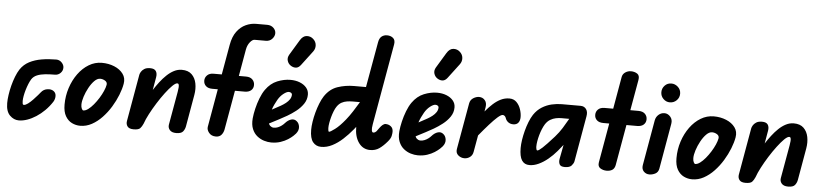

<svg xmlns="http://www.w3.org/2000/svg" viewBox="-52 -1297 6945 1624"><g transform="rotate(5 3421.0 -485.0)"><path d="M137 9.5Q94.5 9.5 60.8 -24Q27 -57.5 27 -128Q27 -158.5 32.5 -197.2Q38 -236 48.5 -277Q59 -318 73.5 -355.2Q88 -392.5 105.5 -419.5Q135 -463.5 181.2 -487.5Q227.5 -511.5 285.8 -521.2Q344 -531 408.5 -531Q436 -531 455.2 -511Q474.5 -491 474.5 -467.5Q474.5 -441 455.2 -421.8Q436 -402.5 408.5 -402.5Q365 -402.5 326 -398.8Q287 -395 257.2 -382.8Q227.5 -370.5 211.5 -345.5Q201 -328.5 191 -304Q181 -279.5 173 -252.5Q165 -225.5 160.5 -200.5Q156 -175.5 156 -157.5Q156 -151.5 157.5 -138.2Q159 -125 168.5 -125Q183 -125 203.5 -140.5Q224 -156 244.8 -177.8Q265.5 -199.5 281.8 -218.5Q298 -237.5 303 -244Q323 -269.5 355.2 -274.2Q387.5 -279 408.5 -264Q428.5 -250 429.2 -223.8Q430 -197.5 415 -173Q388 -131.5 354.2 -98Q320.5 -64.5 283.2 -40.5Q246 -16.5 208.5 -3.5Q171 9.5 137 9.5Z M658.5 9.5Q621 9.5 587.5 -7Q554 -23.5 532.8 -60.2Q511.5 -97 511.5 -157.5Q511.5 -231.5 533.8 -299.8Q556 -368 595 -421.5Q634 -475 685.5 -506Q737 -537 795.5 -537Q853.5 -537 901.8 -517Q950 -497 976.5 -461Q1003 -425 994.5 -376.5Q987 -332.5 966.5 -280.5Q946 -228.5 914.8 -177.2Q883.5 -126 843.5 -83.8Q803.5 -41.5 756.8 -16Q710 9.5 658.5 9.5ZM653.5 -170Q653.5 -149 660.2 -135.5Q667 -122 674 -122Q692.5 -122 714.8 -138.5Q737 -155 759.5 -182Q782 -209 801.5 -240.2Q821 -271.5 834.2 -301.8Q847.5 -332 851.5 -355Q855 -377 835.2 -389.2Q815.5 -401.5 793 -401.5Q768.5 -401.5 744 -376.8Q719.5 -352 699 -314.2Q678.5 -276.5 666 -237.5Q653.5 -198.5 653.5 -170Z M1473 0Q1435 0 1418 -19.8Q1401 -39.5 1405.5 -66L1455.5 -348.5Q1459 -369 1460.2 -385Q1461.5 -401 1458.5 -410.2Q1455.5 -419.5 1446 -419.5Q1431 -419.5 1404.8 -393.8Q1378.5 -368 1347 -326.2Q1315.5 -284.5 1284.8 -235.5Q1254 -186.5 1229.2 -139.2Q1204.5 -92 1192 -55.5Q1181 -30 1167 -15Q1153 0 1111 0Q1073 0 1058.8 -19.5Q1044.5 -39 1049.5 -66L1119.5 -464Q1121 -473 1129.2 -488Q1137.5 -503 1156 -515.2Q1174.5 -527.5 1206 -527.5Q1242 -527.5 1255.2 -508Q1268.5 -488.5 1263 -455.5L1244 -346Q1266.5 -381 1292.2 -414.8Q1318 -448.5 1347 -476.2Q1376 -504 1408 -520.5Q1440 -537 1475 -537Q1529 -537 1559 -507.8Q1589 -478.5 1598 -432.5Q1607 -386.5 1598 -335L1550.5 -63.5Q1546 -38.5 1530.5 -19.2Q1515 0 1473 0Z M1809.5 0Q1771.5 0 1750.8 -25.5Q1730 -51 1735 -77.5L1791.5 -399.5H1744.5Q1709.5 -399.5 1690.2 -417.2Q1671 -435 1671 -462.5Q1671 -489 1690.2 -508.2Q1709.5 -527.5 1744.5 -527.5H1814L1859 -782.5Q1871.5 -853.5 1903.8 -896.8Q1936 -940 1979 -959.5Q2022 -979 2065.5 -979H2160Q2193.5 -979 2214 -959Q2234.5 -939 2234.5 -914Q2234.5 -888.5 2214 -866Q2193.5 -843.5 2160 -843.5H2065.5Q2046.5 -843.5 2026 -817.8Q2005.5 -792 1999 -755.5L1959 -527.5H2020Q2056 -527.5 2074.8 -508.2Q2093.5 -489 2093.5 -462.5Q2093.5 -433.5 2073.8 -416.5Q2054 -399.5 2020 -399.5H1937L1878 -65.5Q1873 -38.5 1856.5 -19.2Q1840 0 1809.5 0Z M2280 9.5Q2251 9.5 2219 -0.2Q2187 -10 2160 -31.8Q2133 -53.5 2117.8 -90Q2102.5 -126.5 2107 -180Q2110.5 -217.5 2121.2 -263.2Q2132 -309 2149 -353Q2166 -397 2188 -428.5Q2229 -486.5 2286 -509.5Q2343 -532.5 2397.5 -532.5Q2441.5 -532.5 2477 -518.5Q2512.5 -504.5 2533.5 -479.5Q2554.5 -454.5 2554.5 -420.5Q2554.5 -377.5 2529.8 -341.2Q2505 -305 2468.5 -276.8Q2432 -248.5 2396.5 -228Q2368.5 -212.5 2330.5 -191.8Q2292.5 -171 2248 -149Q2249 -145 2252 -140Q2255 -135 2259.5 -130Q2265 -125 2273.2 -121Q2281.5 -117 2291 -117Q2309.5 -117 2326.5 -124Q2343.5 -131 2357.8 -141.8Q2372 -152.5 2381 -163Q2405 -190.5 2432 -198.5Q2459 -206.5 2479.5 -189Q2500 -173 2503.5 -142.8Q2507 -112.5 2483.5 -84Q2479 -78 2463 -63Q2447 -48 2421 -31.2Q2395 -14.5 2359.5 -2.5Q2324 9.5 2280 9.5ZM2261.5 -268Q2273.5 -275 2293 -285Q2312.5 -295 2334.5 -307.5Q2356.5 -320 2376 -335.2Q2395.5 -350.5 2407.8 -369.2Q2420 -388 2420 -409.5Q2420 -418 2411.5 -423.8Q2403 -429.5 2392.5 -429.5Q2374.5 -429.5 2347.2 -408.2Q2320 -387 2301 -354Q2290.5 -335.5 2279.8 -313.5Q2269 -291.5 2261.5 -268ZM2391.5 -650.5Q2368.5 -664.5 2360.2 -690.8Q2352 -717 2368.5 -744.5L2445.5 -872Q2469.5 -912 2502.2 -913.8Q2535 -915.5 2558 -894Q2581.5 -873 2583.8 -843Q2586 -813 2567.5 -788.5L2475 -666Q2456.5 -641.5 2434.8 -639.5Q2413 -637.5 2391.5 -650.5Z M3119 0Q3058.5 0 3022 -50.5Q2985.5 -101 2985.5 -183.5V-185Q2980.5 -179 2976 -172.8Q2971.5 -166.5 2966.5 -161Q2929 -115.5 2886.5 -76.5Q2844 -37.5 2798 -14Q2752 9.5 2704.5 9.5Q2660.5 9.5 2634.2 -23Q2608 -55.5 2608 -127Q2608 -157.5 2614 -196.2Q2620 -235 2631 -275.8Q2642 -316.5 2656.8 -353.5Q2671.5 -390.5 2689 -417.5Q2732.5 -483 2798.5 -505.2Q2864.5 -527.5 2937.5 -527.5H3038.5L3107 -913Q3113 -948.5 3132.2 -963.8Q3151.5 -979 3178 -979Q3209.5 -979 3230 -961.5Q3250.5 -944 3244 -907L3123 -219.5Q3119.5 -201 3119 -187.8Q3118.5 -174.5 3120 -166Q3121.5 -157.5 3125 -153.5Q3128.5 -149.5 3133 -149.5Q3141.5 -149.5 3149 -154Q3156.5 -158.5 3159.5 -162.5L3182.5 -194Q3193.5 -209 3206 -219.8Q3218.5 -230.5 3232 -230.5Q3257 -230.5 3276.2 -215.5Q3295.5 -200.5 3295.5 -170Q3295.5 -156 3291 -134.5Q3286.5 -113 3264 -86.5Q3229.5 -45.5 3196.5 -22.8Q3163.5 0 3119 0ZM2751.5 -160Q2751.5 -156 2751.8 -147.2Q2752 -138.5 2754 -131Q2756 -123.5 2760 -123.5Q2770 -123.5 2808.2 -151.8Q2846.5 -180 2895 -240Q2922 -273.5 2948.2 -314.2Q2974.5 -355 2999 -396H2936.5Q2912.5 -396 2888.5 -392.2Q2864.5 -388.5 2843 -376.8Q2821.5 -365 2804.5 -340Q2793.5 -324 2783.8 -299.5Q2774 -275 2766.8 -248.5Q2759.5 -222 2755.5 -198.2Q2751.5 -174.5 2751.5 -160Z M3525 9.5Q3496 9.5 3464 -0.2Q3432 -10 3405 -31.8Q3378 -53.5 3362.8 -90Q3347.5 -126.5 3352 -180Q3355.5 -217.5 3366.2 -263.2Q3377 -309 3394 -353Q3411 -397 3433 -428.5Q3474 -486.5 3531 -509.5Q3588 -532.5 3642.5 -532.5Q3686.5 -532.5 3722 -518.5Q3757.5 -504.5 3778.5 -479.5Q3799.5 -454.5 3799.5 -420.5Q3799.5 -377.5 3774.8 -341.2Q3750 -305 3713.5 -276.8Q3677 -248.5 3641.5 -228Q3613.5 -212.5 3575.5 -191.8Q3537.5 -171 3493 -149Q3494 -145 3497 -140Q3500 -135 3504.5 -130Q3510 -125 3518.2 -121Q3526.5 -117 3536 -117Q3554.5 -117 3571.5 -124Q3588.5 -131 3602.8 -141.8Q3617 -152.5 3626 -163Q3650 -190.5 3677 -198.5Q3704 -206.5 3724.5 -189Q3745 -173 3748.5 -142.8Q3752 -112.5 3728.5 -84Q3724 -78 3708 -63Q3692 -48 3666 -31.2Q3640 -14.5 3604.5 -2.5Q3569 9.5 3525 9.5ZM3506.5 -268Q3518.5 -275 3538 -285Q3557.5 -295 3579.5 -307.5Q3601.5 -320 3621 -335.2Q3640.5 -350.5 3652.8 -369.2Q3665 -388 3665 -409.5Q3665 -418 3656.5 -423.8Q3648 -429.5 3637.5 -429.5Q3619.5 -429.5 3592.2 -408.2Q3565 -387 3546 -354Q3535.5 -335.5 3524.8 -313.5Q3514 -291.5 3506.5 -268ZM3636.5 -650.5Q3613.5 -664.5 3605.2 -690.8Q3597 -717 3613.5 -744.5L3690.5 -872Q3714.5 -912 3747.2 -913.8Q3780 -915.5 3803 -894Q3826.5 -873 3828.8 -843Q3831 -813 3812.5 -788.5L3720 -666Q3701.5 -641.5 3679.8 -639.5Q3658 -637.5 3636.5 -650.5Z M4306.5 -322Q4281 -322 4263.2 -335.5Q4245.5 -349 4238.5 -371Q4236.5 -378 4229.2 -385.5Q4222 -393 4211.5 -393Q4197 -393 4168.2 -367.8Q4139.5 -342.5 4101 -299.2Q4062.5 -256 4018.5 -202.5L3993.5 -62Q3988.5 -31.5 3967 -15.8Q3945.5 0 3920 0Q3890.5 0 3867.5 -19.2Q3844.5 -38.5 3850 -72L3919.5 -465.5Q3925 -496 3950 -511.8Q3975 -527.5 3999.5 -527.5Q4029 -527.5 4048 -505.8Q4067 -484 4061.5 -447.5L4055 -409Q4086 -446.5 4117.8 -475.2Q4149.5 -504 4183.5 -520.5Q4217.5 -537 4256 -537Q4293 -537 4316.8 -513Q4340.5 -489 4352 -454.5Q4363.5 -420 4363.5 -389Q4363.5 -357.5 4349 -339.8Q4334.5 -322 4306.5 -322Z M4473 9.5Q4429.5 9.5 4408 -23.8Q4386.5 -57 4386.5 -128Q4386.5 -158.5 4392.2 -196.8Q4398 -235 4408.5 -275.2Q4419 -315.5 4433.5 -352.2Q4448 -389 4465.5 -416Q4494.5 -459 4533.5 -483.2Q4572.5 -507.5 4616 -517.5Q4659.5 -527.5 4701 -527.5H4861Q4891.5 -527.5 4908.2 -504.8Q4925 -482 4918 -443.5L4850 -55.5Q4847 -38.5 4830.2 -19.2Q4813.5 0 4772 0Q4736 0 4727 -20Q4718 -40 4723 -66L4746 -186Q4742.5 -181.5 4733 -169.8Q4723.5 -158 4714 -146.5Q4704.5 -135 4700.5 -130Q4667.5 -91 4629 -59.2Q4590.5 -27.5 4550.5 -9Q4510.5 9.5 4473 9.5ZM4517.5 -152.5Q4517.5 -148.5 4518.2 -140.5Q4519 -132.5 4521.5 -126Q4524 -119.5 4529 -119.5Q4540 -119.5 4571 -147.8Q4602 -176 4668 -250Q4701.5 -288 4726.5 -328.2Q4751.5 -368.5 4774.5 -409.5H4706.5Q4686 -409.5 4661.8 -404.8Q4637.5 -400 4614.2 -386.2Q4591 -372.5 4573 -345Q4561.5 -326.5 4551.2 -301.5Q4541 -276.5 4533.5 -249.8Q4526 -223 4521.8 -197.8Q4517.5 -172.5 4517.5 -152.5Z M5127.5 0Q5098 0 5074 -14.8Q5050 -29.5 5056.5 -66L5115 -399.5H5065.5Q5029 -399.5 5009.8 -417.2Q4990.5 -435 4990.5 -462.5Q4990.5 -490.5 5009.8 -509Q5029 -527.5 5065.5 -527.5H5137.5L5185.5 -801.5Q5190.5 -827 5212.5 -841.5Q5234.5 -856 5259.5 -856Q5290.5 -856 5313.2 -841.2Q5336 -826.5 5329 -787.5L5283 -527.5H5352Q5388 -527.5 5407.2 -509Q5426.5 -490.5 5426.5 -462.5Q5426.5 -435 5407.2 -417.2Q5388 -399.5 5352 -399.5H5261L5200 -53Q5194 -24 5175 -12Q5156 0 5127.5 0Z M5490.5 0Q5461.5 0 5442.2 -20.2Q5423 -40.5 5428.5 -73.5L5496 -459Q5501.5 -489.5 5523.5 -508.5Q5545.5 -527.5 5573 -527.5Q5601.5 -527.5 5623 -503.5Q5644.5 -479.5 5638 -442.5L5570.5 -55.5Q5564.5 -25 5540 -12.5Q5515.5 0 5490.5 0ZM5531 -702.5Q5531 -735 5553.5 -758.8Q5576 -782.5 5609.5 -782.5Q5641 -782.5 5665.8 -759.8Q5690.5 -737 5690.5 -702.5Q5690.5 -669 5666.8 -645.8Q5643 -622.5 5609.5 -622.5Q5578 -622.5 5554.5 -645.8Q5531 -669 5531 -702.5Z M5854 9.5Q5816.5 9.5 5783 -7Q5749.5 -23.5 5728.2 -60.2Q5707 -97 5707 -157.5Q5707 -231.5 5729.2 -299.8Q5751.5 -368 5790.5 -421.5Q5829.5 -475 5881 -506Q5932.5 -537 5991 -537Q6049 -537 6097.2 -517Q6145.5 -497 6172 -461Q6198.5 -425 6190 -376.5Q6182.5 -332.5 6162 -280.5Q6141.5 -228.5 6110.2 -177.2Q6079 -126 6039 -83.8Q5999 -41.5 5952.2 -16Q5905.5 9.5 5854 9.5ZM5849 -170Q5849 -149 5855.8 -135.5Q5862.5 -122 5869.5 -122Q5888 -122 5910.2 -138.5Q5932.5 -155 5955 -182Q5977.5 -209 5997 -240.2Q6016.5 -271.5 6029.8 -301.8Q6043 -332 6047 -355Q6050.5 -377 6030.8 -389.2Q6011 -401.5 5988.5 -401.5Q5964 -401.5 5939.5 -376.8Q5915 -352 5894.5 -314.2Q5874 -276.5 5861.5 -237.5Q5849 -198.5 5849 -170Z M6668.5 0Q6630.5 0 6613.5 -19.8Q6596.5 -39.5 6601 -66L6651 -348.5Q6654.5 -369 6655.8 -385Q6657 -401 6654 -410.2Q6651 -419.5 6641.5 -419.5Q6626.5 -419.5 6600.2 -393.8Q6574 -368 6542.5 -326.2Q6511 -284.5 6480.2 -235.5Q6449.5 -186.5 6424.8 -139.2Q6400 -92 6387.5 -55.5Q6376.5 -30 6362.5 -15Q6348.5 0 6306.5 0Q6268.5 0 6254.2 -19.5Q6240 -39 6245 -66L6315 -464Q6316.5 -473 6324.8 -488Q6333 -503 6351.5 -515.2Q6370 -527.5 6401.5 -527.5Q6437.5 -527.5 6450.8 -508Q6464 -488.5 6458.5 -455.5L6439.5 -346Q6462 -381 6487.8 -414.8Q6513.5 -448.5 6542.5 -476.2Q6571.5 -504 6603.5 -520.5Q6635.5 -537 6670.5 -537Q6724.5 -537 6754.5 -507.8Q6784.5 -478.5 6793.5 -432.5Q6802.5 -386.5 6793.5 -335L6746 -63.5Q6741.5 -38.5 6726 -19.2Q6710.5 0 6668.5 0Z"/></g></svg>

Font: Edu QLD Hand
Style: Regular
Weight: 400
Designer: Tina and Corey Anderson, Eben Sorkin
Foundry: Sorkin Type Co.
Version: Version 2.000